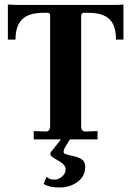

<svg xmlns="http://www.w3.org/2000/svg" viewBox="-20 -620 584 854"><path d="M130 0V-37L184 -35Q203 -35 203 -60V-551Q203 -563 191 -563H173Q108 -563 78.5 -534Q49 -505 49 -444H15V-600Q39 -598 63 -598H482Q515 -598 529 -600V-444H496Q496 -506 467 -534.5Q438 -563 373 -563H353Q343 -563 341 -552V-57Q341 -35 361 -35L414 -37V0ZM243 214Q199 214 174 198L187 166Q199 179 222 179Q241 179 256.5 165Q272 151 272 133Q272 112 238 94L215 80Q204 72 204 65Q204 58 210 52L251 0H291L269 36Q263 46 263 55Q263 62 271 65Q276 67 296 72Q328 78 343.5 88.5Q359 99 359 122Q359 164 325 189Q291 214 243 214Z"/></svg>

Font: UnnaBold
Style: Bold
Weight: 700
Designer: Jorge de Buen Unna
Foundry: Omnibus-Type
Version: Version 2.008;hotconv 1.0.109;makeotfexe 2.5.65596